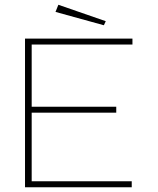

<svg xmlns="http://www.w3.org/2000/svg" viewBox="-20 -786 665 806"><path d="M416 -680 424 -697 225 -766 213 -736ZM85 0H533V-25H113V-313H468V-338H113V-599H536V-624H85Z"/></svg>

Font: Inconsolata Expanded ExtraLight
Style: Regular
Weight: 200
Width: 7
Monospace: yes
Designer: Raph Levien, Cyreal, Brenton Simpson
Foundry: Raph Levien, Cyreal, Google
Version: Version 3.100